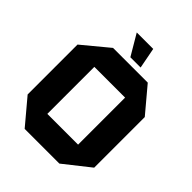

<svg xmlns="http://www.w3.org/2000/svg" viewBox="-244 -1018 1152 1152"><g transform="rotate(45 332.0 -442.5)"><path d="M201.7 -558.7V-718.5H495.2L628.7 -559.7V-558.7ZM169.2 0 35.7 -158.8V-159.8H462.7V0ZM35.7 -159.8V-581.9L200.7 -718.5H201.7V-159.8ZM462.7 0V-558.7H628.7V-130.4L463.7 0ZM313.8 -752.3 236.3 -883.6V-884.7H375.4L400.8 -752.3Z"/></g></svg>

Font: Foldit Thin
Style: Regular
Weight: 100
Designer: Sophia Tai
Foundry: Sophia Tai
Version: Version 1.003